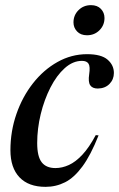

<svg xmlns="http://www.w3.org/2000/svg" viewBox="-20 -715 462 746"><path d="M298.5 -478.5Q263 -478.5 231.5 -450.2Q200 -422 176 -375Q152 -328 138.2 -271.5Q124.5 -215 124.5 -159Q124.5 -107 142 -84.5Q159.5 -62 195.5 -62Q221.5 -62 247.8 -74Q274 -86 300 -113.8Q326 -141.5 352 -190L363 -189Q332.5 -112 300.2 -68.2Q268 -24.5 232.8 -6.8Q197.5 11 157 11Q91 11 55.8 -26Q20.5 -63 20.5 -131.5Q20.5 -205 43.8 -272Q67 -339 108.2 -391.5Q149.5 -444 203.5 -474.2Q257.5 -504.5 318.5 -504.5Q373.5 -504.5 398 -483.2Q422.5 -462 422.5 -431.5Q422.5 -406.5 405.5 -389Q388.5 -371.5 360 -371Q339 -371 330.5 -383.8Q322 -396.5 326.5 -426.5Q331 -456.5 324 -467.5Q317 -478.5 298.5 -478.5ZM318 -578Q293.5 -578 279.5 -592.8Q265.5 -607.5 265.5 -628Q265.5 -656 285 -675.5Q304.5 -695 333.5 -695Q358 -695 372 -680.5Q386 -666 386 -645Q386 -617 366.5 -597.5Q347 -578 318 -578Z"/></svg>

Font: Newsreader 60pt Medium
Style: Italic
Weight: 500
Italic angle: -17°
Designer: Hugues Gentile
Foundry: Production Type
Version: Version 1.003